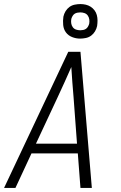

<svg xmlns="http://www.w3.org/2000/svg" viewBox="-24 -925 594 945"><path d="M-4 0 312 -670H372L428 0H372L359 -170H131L52 0ZM355 -218 338 -447Q335 -484 332 -521Q329 -558 327 -595Q311 -558 294 -521Q277 -484 260 -447L153 -218ZM370 -735Q350 -735 331 -742.5Q312 -750 300.5 -765.5Q289 -781 287 -802Q285 -823 288 -843Q291 -857 298.5 -869.5Q306 -882 317.5 -890.5Q329 -899 343.5 -902Q358 -905 372 -905Q385 -905 398 -902Q411 -899 422 -892Q433 -885 441 -874.5Q449 -864 452.5 -851Q456 -838 456 -824.5Q456 -811 454 -797Q451 -783 443.5 -770.5Q436 -758 424.5 -749.5Q413 -741 398.5 -738Q384 -735 370 -735ZM371 -776Q378 -776 385.5 -777.5Q393 -779 399 -783Q405 -787 409 -794Q413 -801 415 -808Q417 -819 415.5 -829.5Q414 -840 408 -848.5Q402 -857 392 -860.5Q382 -864 371 -864Q364 -864 356.5 -862.5Q349 -861 343 -857Q337 -853 333 -846Q329 -839 327 -832Q325 -821 326.5 -810.5Q328 -800 334 -791.5Q340 -783 350 -779.5Q360 -776 371 -776Z"/></svg>

Font: Lode Dark Term
Style: Italic
Weight: 400
Italic angle: -11°
Monospace: yes
Designer: Belleve Invis
Foundry: Belleve Invis
Version: Version 29.2.0